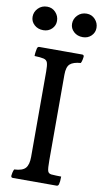

<svg xmlns="http://www.w3.org/2000/svg" viewBox="-105 -1041 540 1006"><g transform="rotate(10 165.0 -537.5)"><path d="M40 -80Q30 -80 30 -90Q30 -94 32.5 -106Q35 -118 39 -125Q83 -127 99 -145.5Q115 -164 115 -205V-660Q115 -692 110.5 -706Q106 -720 90 -724Q74 -728 41 -729Q41 -742 43 -753.5Q45 -765 46 -770Q49 -780 57 -780H285Q295 -780 295 -770Q295 -766 292.5 -754Q290 -742 286 -735Q246 -732 229 -716.5Q212 -701 212 -660V-205Q212 -161 216 -148Q220 -135 235 -133Q245 -132 261.5 -131.5Q278 -131 288 -131Q288 -104 284 -90Q281 -80 273 -80ZM62 -870Q33 -870 14 -887.5Q-5 -905 -5 -930Q-5 -956 14 -975.5Q33 -995 62 -995Q89 -995 107 -975.5Q125 -956 125 -930Q125 -905 107 -887.5Q89 -870 62 -870ZM272 -870Q243 -870 224 -887.5Q205 -905 205 -930Q205 -956 224 -975.5Q243 -995 272 -995Q299 -995 317 -975.5Q335 -956 335 -930Q335 -905 317 -887.5Q299 -870 272 -870Z"/></g></svg>

Font: Gowun Batang
Style: Bold
Weight: 700
Designer: Yanghee Ryu
Foundry: Yanghee Ryu
Version: Version 2.000